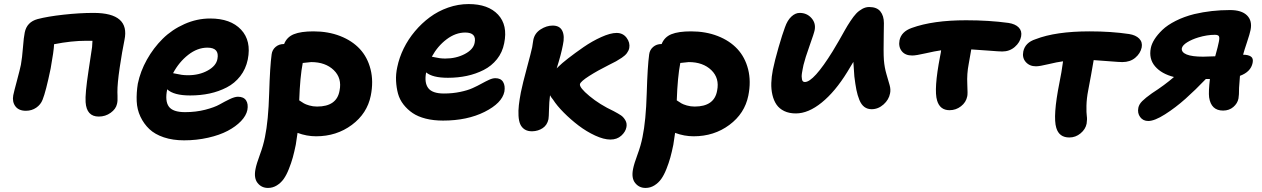

<svg xmlns="http://www.w3.org/2000/svg" viewBox="-20 -613 6277 955"><path d="M471.2 -33.2Q410.6 -33.2 405.8 -105Q402.8 -146 420.2 -260.3Q437.5 -374.5 438 -378.9Q439.9 -401.4 439.9 -410.2H409.2Q335.9 -410.2 249 -393.1Q248 -361.3 231.9 -272Q208 -156.7 191.9 -117.2Q182.6 -92.8 160.2 -77.4Q137.7 -62 108.9 -62Q73.2 -62 56.6 -84.2Q40 -106.4 45.9 -139.2Q49.8 -158.2 64.5 -212.6Q79.1 -267.1 84 -291Q90.3 -326.2 94.2 -377.2Q98.1 -428.2 103 -451.2Q113.3 -503.4 167 -518.1Q216.8 -531.2 296.4 -540Q376 -548.8 445.8 -548.8Q536.6 -548.8 575 -515.1Q613.3 -481.4 599.1 -414.1Q587.4 -357.4 575.4 -276.9Q563.5 -196.3 564 -154.8Q564 -150.9 564.5 -136.2Q564.9 -121.6 564.5 -113Q564 -104.5 562 -96.2Q556.6 -70.8 530.5 -52Q504.4 -33.2 471.2 -33.2Z M895.5 85Q839.4 85 794.9 70.1Q750.5 55.2 722.9 29.1Q695.3 2.9 678.5 -32.7Q661.6 -68.4 659.9 -109.9Q658.2 -151.4 665.5 -196.8Q678.2 -258.3 710.7 -316.4Q743.2 -374.5 789.3 -420.2Q835.4 -465.8 897.5 -493.4Q959.5 -521 1025.4 -521Q1127 -521 1179 -465.6Q1231 -410.2 1212.4 -316.9Q1202.6 -269.5 1175 -234.1Q1147.5 -198.7 1107.7 -178.2Q1067.9 -157.7 1022.5 -147.9Q977.1 -138.2 925.8 -138.2Q843.8 -138.2 811.5 -168.9V-168Q799.8 -110.4 819.8 -82.8Q839.8 -55.2 900.4 -55.2Q954.1 -55.2 1000.5 -67.1Q1046.9 -79.1 1072.3 -93.5Q1097.7 -107.9 1122.6 -119.9Q1147.5 -131.8 1163.6 -131.8Q1191.9 -131.8 1203.9 -113.8Q1215.8 -95.7 1210.4 -65.9Q1204.6 -37.6 1178.7 -10.5Q1152.8 16.6 1112.5 37.8Q1072.3 59.1 1015.1 72Q958 85 895.5 85ZM1011.7 -376Q961.9 -376 916.3 -340.3Q870.6 -304.7 840.8 -249Q846.2 -248.5 858.2 -245.6Q870.1 -242.7 884.5 -240.7Q898.9 -238.8 915.5 -238.8Q970.7 -238.8 1012.9 -262Q1055.2 -285.2 1061.5 -319.8Q1072.3 -376 1011.7 -376Z M1552.2 64.9Q1505.4 64.9 1460 47.9Q1457 66.9 1451.2 106.9Q1443.8 143.1 1436.3 170.4Q1428.7 197.8 1416.7 227.8Q1404.8 257.8 1391.1 277.1Q1377.4 296.4 1357.2 309.1Q1336.9 321.8 1313 321.8Q1280.8 321.8 1261.2 297.1Q1241.7 272.5 1251 227.1Q1255.9 201.7 1272.7 156.5Q1289.6 111.3 1297.9 68.8Q1314.9 -13.2 1318.8 -148.2Q1322.8 -283.2 1331.1 -342.8Q1334 -365.2 1350.8 -379.6Q1367.7 -394 1392.1 -394H1393.1Q1406.7 -428.7 1441.7 -442.9Q1476.6 -457 1539.1 -457Q1612.3 -457 1671.9 -433.8Q1731.4 -410.6 1769.8 -369.4Q1808.1 -328.1 1823.2 -268.1Q1838.4 -208 1824.2 -137.2Q1806.2 -48.3 1730 8.3Q1653.8 64.9 1552.2 64.9ZM1527.8 -304.2Q1522 -304.2 1485.8 -299.8Q1472.2 -230 1468.3 -113.8Q1482.9 -104 1491.5 -98.9Q1500 -93.8 1518.3 -88.4Q1536.6 -83 1557.1 -83Q1655.3 -83 1668.9 -162.1Q1681.6 -224.1 1640.1 -264.2Q1598.6 -304.2 1527.8 -304.2Z M2183.6 -13.2Q2136.2 -13.2 2097.7 -22.9Q2059.1 -32.7 2032.7 -50.5Q2006.3 -68.4 1987.1 -93Q1967.8 -117.7 1959.7 -147.2Q1951.7 -176.8 1950 -210.4Q1948.2 -244.1 1956.1 -279.8Q1965.8 -326.7 1988 -372.1Q2010.3 -417.5 2043.7 -457.3Q2077.1 -497.1 2117.9 -527.3Q2158.7 -557.6 2208.7 -575.2Q2258.8 -592.8 2311 -592.8Q2408.2 -592.8 2457.3 -540.3Q2506.3 -487.8 2487.8 -397.9Q2479 -352.5 2451.9 -318.6Q2424.8 -284.7 2385.7 -264.9Q2346.7 -245.1 2302.2 -235.6Q2257.8 -226.1 2208 -226.1Q2131.3 -226.1 2099.6 -252.9Q2089.8 -201.7 2110.1 -174.8Q2130.4 -147.9 2188 -147.9Q2231 -147.9 2268.6 -155.8Q2306.2 -163.6 2330.8 -174.8Q2355.5 -186 2375.7 -197.3Q2396 -208.5 2413.1 -216.3Q2430.2 -224.1 2443.8 -224.1Q2471.2 -224.1 2482.4 -205.3Q2493.7 -186.5 2488.8 -157.2Q2477.1 -100.1 2390.4 -56.6Q2303.7 -13.2 2183.6 -13.2ZM2293.9 -451.2Q2246.1 -451.2 2201.4 -417.5Q2156.7 -383.8 2127.9 -331.1Q2132.3 -330.6 2143.6 -327.9Q2154.8 -325.2 2167.7 -323.5Q2180.7 -321.8 2194.8 -321.8Q2248.5 -321.8 2291.5 -344.2Q2334.5 -366.7 2340.8 -399.9Q2351.6 -451.2 2293.9 -451.2Z M2627.9 40Q2605 40.5 2589.8 30.8Q2574.7 21 2567.6 4.6Q2560.5 -11.7 2559.1 -37.1Q2557.6 -62.5 2560.8 -90.3Q2564 -118.2 2570.8 -153.8Q2579.6 -197.3 2600.6 -274.7Q2621.6 -352.1 2627 -377.9Q2627.9 -384.3 2630.1 -398.2Q2632.3 -412.1 2632.8 -415Q2639.6 -448.2 2669.2 -467Q2698.7 -485.8 2729 -485.8Q2764.2 -485.8 2776.9 -459.5Q2789.6 -433.1 2779.8 -389.2Q2771.5 -344.2 2749 -272.9L2755.9 -279.8Q2773.4 -297.4 2806.6 -323.2Q2839.8 -349.1 2882.6 -378.7Q2925.3 -408.2 2970.7 -428.7Q3016.1 -449.2 3046.9 -449.2Q3078.6 -449.2 3096.7 -425Q3114.7 -400.9 3109.9 -374Q3106.9 -360.4 3098.1 -348.6Q3089.4 -336.9 3073 -325.9Q3056.6 -314.9 3044.2 -308.1Q3031.7 -301.3 3008.8 -290Q2952.1 -261.7 2910.2 -234.9Q2868.2 -208 2864.7 -194.8Q2860.8 -177.7 2911.9 -135.3Q2962.9 -92.8 3032.7 -60.1Q3056.6 -47.4 3068.8 -39.1Q3081.1 -30.8 3090.3 -15.1Q3099.6 0.5 3095.7 20Q3091.3 43 3070.1 62Q3048.8 81.1 3016.1 81.1Q2983.4 81.1 2940.4 61.3Q2897.5 41.5 2857.9 11.5Q2818.4 -18.6 2784.2 -53Q2750 -87.4 2731 -117.2Q2721.2 -128.9 2715.8 -139.2Q2711.4 -105.5 2710.7 -68.1Q2710 -30.8 2708 -20Q2701.7 9.3 2679.4 24.2Q2657.2 39.1 2627.9 40Z M3430.2 64.9Q3383.3 64.9 3337.9 47.9Q3335 66.9 3329.1 106.9Q3321.8 143.1 3314.2 170.4Q3306.6 197.8 3294.7 227.8Q3282.7 257.8 3269 277.1Q3255.4 296.4 3235.1 309.1Q3214.8 321.8 3190.9 321.8Q3158.7 321.8 3139.2 297.1Q3119.6 272.5 3128.9 227.1Q3133.8 201.7 3150.6 156.5Q3167.5 111.3 3175.8 68.8Q3192.9 -13.2 3196.8 -148.2Q3200.7 -283.2 3209 -342.8Q3211.9 -365.2 3228.8 -379.6Q3245.6 -394 3270 -394H3271Q3284.7 -428.7 3319.6 -442.9Q3354.5 -457 3417 -457Q3490.2 -457 3549.8 -433.8Q3609.4 -410.6 3647.7 -369.4Q3686 -328.1 3701.2 -268.1Q3716.3 -208 3702.1 -137.2Q3684.1 -48.3 3607.9 8.3Q3531.7 64.9 3430.2 64.9ZM3405.8 -304.2Q3399.9 -304.2 3363.8 -299.8Q3350.1 -230 3346.2 -113.8Q3360.8 -104 3369.4 -98.9Q3377.9 -93.8 3396.2 -88.4Q3414.6 -83 3435.1 -83Q3533.2 -83 3546.9 -162.1Q3559.6 -224.1 3518.1 -264.2Q3476.6 -304.2 3405.8 -304.2Z M3938.5 -48.8Q3905.3 -48.8 3880.9 -60.5Q3856.4 -72.3 3842.5 -92.5Q3828.6 -112.8 3822 -140.9Q3815.4 -168.9 3816.4 -200.2Q3817.4 -231.4 3824.2 -266.1Q3833.5 -311.5 3852.5 -377.4Q3871.6 -443.4 3884.3 -477.1Q3896.5 -512.2 3916.3 -530.5Q3936 -548.8 3957.5 -548.8Q3993.2 -548.8 4015.9 -523.4Q4038.6 -498 4032.2 -463.9Q4029.3 -448.2 4006.8 -385.5Q3984.4 -322.8 3976.6 -290Q3974.1 -277.3 3972.4 -269.3Q3970.7 -261.2 3969 -250.2Q3967.3 -239.3 3967.5 -232.2Q3967.8 -225.1 3969 -218.3Q3970.2 -211.4 3973.9 -208.3Q3977.5 -205.1 3983.4 -205.1Q4026.9 -205.1 4121.6 -357.9Q4135.3 -379.9 4153.1 -411.1Q4170.9 -442.4 4182.6 -463.4Q4194.3 -484.4 4210 -508.1Q4225.6 -531.7 4238.8 -545.7Q4252 -559.6 4268.8 -568.8Q4285.6 -578.1 4303.2 -578.1Q4341.3 -578.1 4358.9 -556.2Q4376.5 -534.2 4376.5 -498Q4376.5 -483.4 4375.7 -442.1Q4375 -400.9 4375 -367.2Q4375 -333.5 4376.5 -314Q4379.4 -277.3 4389.2 -244.1Q4398.9 -210.9 4405 -189.5Q4411.1 -168 4407.2 -148.9Q4401.4 -117.2 4374.8 -93.5Q4348.1 -69.8 4315.4 -69.8Q4294.4 -69.8 4279.3 -81.1Q4264.2 -92.3 4254.6 -115.7Q4245.1 -139.2 4239.7 -166Q4234.4 -192.9 4229.5 -232.9Q4225.6 -283.2 4224.6 -305.2Q4217.3 -292 4194.3 -254.9Q4133.8 -156.7 4067.1 -102.8Q4000.5 -48.8 3938.5 -48.8Z M4703.1 -64.9Q4655.3 -64.9 4641.1 -112.8Q4624 -168 4656.2 -334Q4660.2 -353 4661.1 -362.8Q4629.9 -358.4 4583.3 -347.7Q4536.6 -336.9 4517.1 -336.9Q4482.4 -336.9 4465.3 -358.6Q4448.2 -380.4 4454.1 -412.1Q4462.9 -455.6 4515.1 -474.1Q4620.1 -512.2 4785.2 -512.2Q4899.4 -512.2 4996.1 -499Q5030.3 -493.7 5047.1 -476.3Q5064 -459 5059.1 -432.1Q5053.7 -402.3 5027.6 -379.6Q5001.5 -356.9 4965.3 -356.9Q4950.2 -356.9 4896 -361.3Q4841.8 -365.7 4811 -367.2Q4802.7 -315.9 4798.3 -294.9Q4788.6 -245.6 4791.3 -194.6Q4793.9 -143.6 4791 -133.8Q4785.2 -104 4760 -84.5Q4734.9 -64.9 4703.1 -64.9Z M5298.8 70.8Q5248 70.8 5233.9 22.9Q5216.3 -34.2 5249.5 -201.2Q5260.3 -252.9 5267.6 -308.1Q5237.8 -304.2 5194.3 -293.7Q5150.9 -283.2 5132.8 -283.2Q5101.1 -283.2 5082.3 -304.4Q5063.5 -325.7 5069.8 -356.9Q5079.1 -401.4 5130.9 -418Q5231 -457 5399.9 -457Q5506.8 -457 5595.7 -443.8Q5629.4 -438.5 5646.5 -420.9Q5663.6 -403.3 5658.7 -377Q5652.3 -347.2 5626.7 -325.7Q5601.1 -304.2 5562.5 -304.2Q5547.9 -304.2 5497.6 -308.3Q5447.3 -312.5 5419.9 -314Q5407.2 -238.8 5392.6 -163.1Q5384.8 -123.5 5384 -87.4Q5383.3 -51.3 5385.7 -35.9Q5388.2 -20.5 5384.8 2Q5379.4 29.8 5354.7 50.3Q5330.1 70.8 5298.8 70.8Z M5691.4 -11.2Q5665.5 -11.2 5651.1 -30.8Q5636.7 -50.3 5642.1 -77.1Q5645.5 -94.2 5661.4 -110.1Q5677.2 -126 5709.5 -148.9Q5773.9 -190.4 5819.3 -230Q5757.3 -245.6 5725.3 -283Q5693.4 -320.3 5704.1 -374Q5708 -394.5 5722.4 -417.5Q5736.8 -440.4 5761.7 -464.4Q5786.6 -488.3 5828.1 -509.3Q5869.6 -530.3 5920.4 -543Q6005.4 -563 6098.1 -563Q6155.8 -563 6182.6 -536.4Q6209.5 -509.8 6200.2 -463.9Q6196.8 -445.8 6182.4 -402.8Q6168 -359.9 6163.1 -340.8Q6188.5 -340.8 6201.9 -331.8Q6215.3 -322.8 6210.4 -299.8Q6201.2 -255.4 6147.5 -235.8Q6145.5 -210.4 6143.1 -176.8Q6143.1 -138.2 6140.1 -123Q6135.3 -98.6 6114.5 -80.8Q6093.8 -63 6063.5 -63Q6003.9 -63 5994.1 -128.9Q5990.7 -156.7 5998 -220.2H5978Q5926.8 -166.5 5877 -122.1Q5827.1 -77.6 5774.9 -44.4Q5722.7 -11.2 5691.4 -11.2ZM5858.4 -373Q5855.5 -353 5882.3 -342Q5909.2 -331.1 5964.4 -331.1Q5980.5 -331.1 6024.4 -333Q6039.1 -385.7 6042.5 -404.8Q6046.9 -425.8 6042.7 -432.9Q6038.6 -439.9 6022.5 -439.9Q5983.9 -439.9 5940.4 -426.8Q5908.2 -417 5885 -402.6Q5861.8 -388.2 5858.4 -373Z"/></svg>

Font: Shantell Sans Irregular Bouncy
Style: Bold Italic
Weight: 700
Italic angle: -11.31°
Designer: Stephen Nixon, Anya Danilova, Shantell Martin
Foundry: Arrow Type
Version: Version 1.006;[9816181b4]